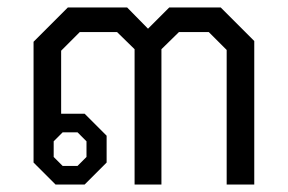

<svg xmlns="http://www.w3.org/2000/svg" viewBox="-20 -495 772 515"><path d="M70 -59V-383L162 -475H321L377 -418L434 -475H572L662 -385V0H588V-361L540 -409H460L413 -363V0H341V-363L294 -409H194L144 -359V-190H207L266 -131V-59L207 0H129ZM188 -50 212 -74V-116L188 -140H148L124 -116V-74L148 -50Z"/></svg>

Font: Chakra Petch
Style: Regular
Weight: 400
Designer: Katatrad Aksorn Co.,Ltd.
Foundry: Cadson Demak Co.,Ltd.
Version: Version 1.000; ttfautohint (v1.6)